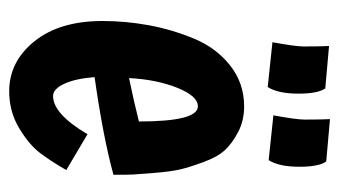

<svg xmlns="http://www.w3.org/2000/svg" viewBox="-176 -522 720 407"><g transform="rotate(90 183.5 -319.0)"><path d="M351 -200Q271 -178 144 -160Q147 -120 158 -96Q169 -72 184 -72Q222 -72 265 -145L341 -100Q322 -67 304.5 -44Q287 -21 252 0Q217 21 174 21Q111 21 68 -32.5Q25 -86 25 -177Q25 -226 34 -275Q43 -324 62.5 -371Q82 -418 119.5 -447.5Q157 -477 206 -477Q236 -477 260 -464.5Q284 -452 298.5 -436.5Q313 -421 324 -391Q335 -361 339.5 -342Q344 -323 347 -287Q350 -251 350.5 -240.5Q351 -230 351 -200ZM206 -379Q184 -379 166.5 -335Q149 -291 146 -233Q199 -244 238 -254Q238 -379 206 -379ZM78 -657 168 -649Q179 -633 179 -592Q179 -549 165 -527L70 -537Q79 -586 79 -603Q79 -639 78 -657ZM233 -659 323 -651Q334 -635 334 -594Q334 -551 320 -529L225 -539Q234 -588 234 -605Q234 -641 233 -659Z"/></g></svg>

Font: Boogaloo
Style: Regular
Weight: 400
Designer: John Vargas Beltran
Foundry: John Vargas Beltran
Version: Version 1.001